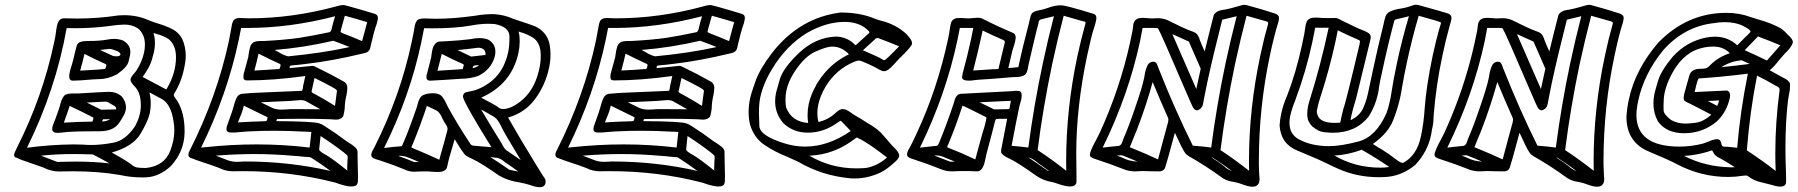

<svg xmlns="http://www.w3.org/2000/svg" viewBox="-20 -759 7546 806"><path d="M320.8 -477.1 316.4 -462.4Q418 -467.8 421.4 -470.2Q423.3 -471.7 425.8 -481.9L426.3 -485.8Q426.3 -489.7 419.9 -491.7Q415.5 -494.1 414.6 -494.1Q373 -512.7 334.5 -532.7Q326.2 -495.1 320.3 -477.1ZM468.3 -522.5Q483.9 -522.5 485.8 -530.3Q484.4 -542 461.4 -548.3Q455.6 -549.8 452.1 -551.3Q445.8 -553.7 438 -553.7L400.4 -549.3L452.6 -524.9Q460 -522.5 468.3 -522.5ZM408.7 -249Q427.2 -249 442.4 -258.8Q425.8 -258.8 420.9 -258.3L415.5 -258.8Q411.1 -258.8 408.7 -249ZM404.8 -298.3 467.8 -299.8Q467.8 -307.6 464.4 -311Q460.9 -314.5 455.8 -316.9Q450.7 -319.3 444.8 -323.2Q431.2 -332.5 423.8 -332.5Q385.7 -331.1 347.7 -328.6H344.2Q374.5 -314 404.8 -298.3ZM248 -244.1Q308.6 -248 368.2 -248.5Q372.1 -260.7 372.1 -263.7Q372.1 -265.6 370.6 -266.1Q322.3 -291 272.5 -314.5Q261.2 -279.3 248 -244.1ZM286.1 -420.4Q270.5 -420.4 270.5 -438.5Q270.5 -453.1 281.2 -485.8Q285.6 -498 298.3 -553.2Q300.8 -564 304.2 -572.3Q311.5 -586.9 348.1 -586.9Q400.4 -586.9 430.2 -592.8Q444.8 -595.7 458 -595.7Q477.1 -595.7 494.6 -589.8Q527.3 -572.3 527.3 -540Q527.3 -529.8 519.5 -500Q513.7 -476.6 470.7 -446.8Q433.1 -426.8 393.6 -426.8Q382.3 -426.8 371.6 -425.8Q311.5 -420.4 286.1 -420.4ZM223.6 -201.2H221.2Q199.2 -201.2 199.2 -217.8Q199.2 -228.5 208 -249Q210.9 -254.4 212.4 -259.3Q230 -306.2 233.4 -322.8Q241.7 -353.5 254.9 -361.3Q265.1 -366.7 288.1 -366.7H308.1Q422.9 -373.5 437 -373.5Q468.3 -373.5 490.2 -355Q508.8 -333 508.8 -308.6Q508.8 -301.8 507.3 -294.4Q503.9 -277.8 480 -242.9Q456.1 -208 398.4 -208Q272.9 -208 245.6 -203.1Q234.9 -201.7 223.6 -201.2ZM678.2 -383.3Q718.8 -450.7 718.8 -518.6Q718.8 -569.8 687.5 -595.2Q666 -608.9 639.6 -615.7L624.5 -620.6Q630.4 -600.1 630.4 -578.1Q630.4 -560.1 626.5 -541Q625 -535.2 617.4 -507.6Q609.9 -480 580.6 -438.5L578.6 -436ZM93.3 -138.7Q191.9 -151.9 289.6 -152.8Q308.6 -152.8 328.6 -151.9Q345.7 -150.4 362.8 -150.4Q404.8 -150.4 455.6 -159.9Q506.3 -169.4 545.9 -227.5Q570.8 -271.5 571.3 -316.4Q571.3 -371.6 543.9 -397.5Q527.8 -415 527.8 -423.8Q527.8 -434.1 543 -450.7Q547.9 -456.1 551.3 -460.9Q575.7 -497.1 585 -539.1Q588.4 -556.6 588.4 -571.8Q588.4 -615.7 558.1 -640.6Q533.2 -655.8 502.9 -655.8Q472.2 -655.3 440.4 -649.9Q368.7 -640.6 297.4 -640.6Q278.3 -640.6 259.8 -641.1Q214.4 -384.3 93.3 -138.7ZM439.5 -73.2Q404.8 -92.8 369.6 -110.8Q326.2 -112.3 283.2 -112.3Q217.8 -112.3 151.9 -105.5Q186.5 -92.8 220.7 -79.1Q261.7 -80.6 302.2 -80.6Q371.6 -80.6 439.5 -73.2ZM591.3 -53.7Q669.4 -61.5 694.3 -125Q711.9 -170.4 711.9 -212.4Q711.9 -231 708.5 -249Q698.2 -320.3 661.1 -342.3L607.4 -371.1Q612.8 -347.2 612.8 -323.7Q612.8 -303.7 608.9 -284.2Q601.6 -250.5 569.8 -197.3Q538.1 -144 449.2 -118.7Q514.6 -82.5 532.7 -67.4Q542.5 -59.1 553.7 -56.2Q569.3 -53.7 591.3 -53.7ZM576.7 -14.2Q529.3 -14.2 483.4 -24.4Q394 -40 285.2 -40Q255.4 -40 225.6 -39.1Q194.3 -39.6 162.1 -55.7Q126 -68.8 96.7 -78.6Q67.4 -88.4 59.1 -92.3Q49.8 -98.1 44.4 -98.1Q39.1 -103 39.1 -109.4Q39.1 -114.7 52.7 -142.1Q159.2 -353.5 207.5 -582Q212.9 -606.9 214.4 -620.6Q215.8 -634.3 219.2 -650.4Q226.1 -682.1 248 -682.1Q276.4 -681.2 304.7 -681.2Q390.1 -681.2 477.5 -694.3Q489.7 -695.3 501 -695.3Q558.1 -695.3 606.9 -672.9Q621.1 -667 645 -659.7Q674.8 -650.9 701.7 -637.7Q728.5 -624.5 743.7 -598.1Q759.8 -564 759.8 -524.9Q759.8 -503.4 752.4 -469.7Q740.2 -411.1 710.4 -364.7Q709.5 -362.8 709.5 -360.8Q709.5 -355 719.7 -341.8Q723.1 -337.9 725.1 -334.5Q754.9 -282.7 754.9 -210.4V-201.2Q752.9 -123 697.8 -62.5Q648.9 -16.6 592.8 -14.6Z M1263.7 -334.5Q1254.4 -338.9 1242.2 -338.9Q1229 -338.4 1215.8 -336.9L1199.2 -335.4Q1137.2 -333 1074.7 -329.6Q1100.6 -317.4 1126 -304.7Q1142.1 -298.8 1162.1 -298.8Q1170.9 -298.8 1180.7 -299.6Q1190.4 -300.3 1199.2 -300.8H1241.2Q1283.2 -300.8 1324.7 -300.3Q1294.9 -317.4 1264.6 -334V-333.5ZM1438.5 -42.5Q1437.5 -43.9 1437.5 -53.2Q1437.5 -63 1438.5 -80.1L1439.5 -96.2V-99.1Q1439.5 -101.6 1439 -104.2Q1438.5 -106.9 1423.8 -118.7Q1376.5 -155.3 1325.7 -188L1319.8 -132.3Q1319.8 -123.5 1347.7 -108.9Q1373 -95.2 1438.5 -42.5ZM1367.2 -41.5Q1328.6 -70.3 1287.1 -96.7Q1282.2 -100.1 1267.6 -100.1Q1262.7 -100.1 1259.3 -100.6Q1224.6 -104.5 1216.8 -104.5Q1129.4 -112.3 1048.3 -112.3Q967.8 -112.3 885.7 -105.5Q912.6 -95.7 939.5 -85Q956.5 -79.6 975.6 -79.6Q983.4 -79.6 991.7 -80.3Q1000 -81.1 1008.8 -81.1Q1193.8 -81.1 1367.2 -41.5ZM824.2 -139.2 845.2 -141.6 842.3 -141.1Q951.2 -152.8 1057.6 -152.8Q1169.9 -152.8 1279.8 -139.6Q1283.2 -173.8 1287.1 -205.1L1264.6 -206.1Q1190.9 -210 1135.7 -210L1082 -209.5Q1010.3 -207.5 986.8 -204.6Q971.7 -202.6 957.5 -202.6Q950.2 -202.6 943.4 -203.1Q930.7 -205.6 930.7 -215.8V-217.3L931.6 -226.1Q933.6 -233.4 936.5 -240.7Q957.5 -297.4 961.2 -313.7Q964.8 -330.1 972.2 -346.4Q979.5 -362.8 995.6 -365.2Q1038.1 -369.6 1080.1 -370.6Q1103 -371.1 1230 -377Q1239.3 -377.9 1248 -377.9Q1249 -377.9 1251.5 -390.1Q1252.4 -394.5 1252.4 -397.9L1261.7 -439.9Q1127.4 -421.4 1017.1 -421.4Q1002 -421.4 1002 -433.1V-437Q1002 -443.8 1003.4 -450.7L1005.4 -457.5Q1013.7 -487.8 1022 -518.6Q1022.9 -524.4 1023.9 -532.2Q1024.9 -540 1026.4 -546.9Q1027.8 -554.2 1031 -564.5Q1034.2 -574.7 1045.4 -582Q1054.2 -586.9 1077.6 -586.9H1088.9Q1174.3 -591.3 1236.3 -600.1Q1292.5 -608.9 1363.8 -624Q1369.6 -626 1373 -640.1L1373.5 -643.1Q1377.9 -663.1 1386.7 -690.9Q1198.7 -641.6 1016.1 -641.6H992.2Q987.8 -617.2 982.4 -592.3Q933.6 -361.8 824.2 -139.2ZM1157.7 -489.3Q1111.3 -510.3 1065.4 -533.7Q1057.6 -498 1047.9 -462.9Q1105 -465.8 1143.1 -468.8H1147.9Q1150.9 -468.8 1152.6 -469.7Q1154.3 -470.7 1155.8 -475.6L1158.7 -488.8Q1158.2 -486.8 1157.7 -486.3H1156.7Q1156.2 -486.8 1156.5 -487.5Q1156.7 -488.3 1156.7 -488.8ZM1189.5 -522.5Q1333 -536.1 1447.8 -561.5Q1414.1 -575.2 1378.9 -587.9Q1255.4 -559.1 1132.8 -549.3Q1141.1 -545.4 1149.9 -540Q1169.4 -527.3 1189.5 -522.5ZM1500 -586.4Q1509.3 -621.6 1521.5 -666Q1474.6 -680.2 1427.7 -692.9Q1419.9 -667 1413.1 -640.6L1410.6 -630.9Q1410.2 -628.9 1409.7 -626V-625.5Q1409.7 -623 1420.4 -618.7Q1455.6 -605.5 1500 -586.4ZM1103.5 -266.6Q1053.7 -291.5 1003.4 -315.4Q998 -290.5 986.3 -264.2L979 -245.1Q1028.3 -248.5 1089.4 -250Q1097.2 -250 1099.1 -252Q1101.1 -253.9 1101.6 -257.8L1103 -264.2V-265.6ZM1386.2 -314.5Q1389.2 -340.3 1393.1 -366.2Q1394.5 -373 1394.5 -377Q1394 -382.3 1384.3 -387.7Q1376 -392.1 1368.2 -397Q1328.1 -418.5 1300.3 -431.6L1290 -384.3L1288.6 -379.4Q1288.1 -377 1288.1 -373.5Q1288.1 -370.1 1312 -358.4Q1350.1 -337.4 1386.2 -314.5ZM1454.6 23.9Q1433.6 23.9 1392.6 9.3Q1384.8 6.3 1380.9 5.9Q1198.2 -40.5 1001 -40.5L955.6 -40Q926.8 -40.5 902.8 -52.7L891.6 -57.1Q863.8 -67.4 835.7 -76.4Q807.6 -85.4 780.3 -96.2Q771 -99.6 771 -109.4Q771 -111.8 771.5 -114.7Q772.9 -121.6 776.9 -127.9Q891.6 -355.5 941.4 -589.4Q948.2 -623.5 954.1 -657.7Q955.1 -662.6 958 -668.9Q963.4 -682.6 984.9 -683.6Q992.7 -683.6 999.8 -682.9Q1006.8 -682.1 1024.4 -682.1Q1206.5 -682.1 1390.6 -731.9L1395.5 -733.4Q1410.6 -737.8 1420.4 -737.8Q1425.8 -737.8 1432.4 -735.8Q1439 -733.9 1447.3 -731.9Q1493.7 -719.2 1555.7 -700.2Q1566.4 -695.8 1566.4 -683.1Q1566.4 -680.7 1565.9 -678.2L1564.5 -670.9Q1562 -658.2 1556.6 -645.5Q1550.3 -626.5 1538.6 -577.1L1533.7 -555.7Q1528.3 -538.6 1506.3 -535.2Q1375.5 -503.4 1264.6 -490.7Q1234.4 -486.8 1205.1 -484.4Q1197.8 -483.4 1197.3 -481.7Q1196.8 -480 1195.3 -473.1Q1242.2 -477.1 1289.1 -482.4H1291Q1298.3 -482.4 1309.6 -476.1Q1312.5 -474.1 1315.4 -473.1Q1369.1 -447.3 1425.3 -415.5Q1438 -406.7 1438 -391.1V-388.7Q1437.5 -374.5 1434.6 -359.9L1432.6 -351.6Q1428.2 -330.6 1427.7 -316.9Q1427.7 -301.3 1424.3 -285.6Q1423.8 -283.7 1421.6 -273.9Q1419.4 -264.2 1403.3 -258.3Q1396.5 -256.8 1389.2 -256.8Q1383.3 -256.8 1377.7 -257.6Q1372.1 -258.3 1367.2 -258.3Q1315.9 -260.3 1257.8 -260.3Q1181.6 -260.3 1149.9 -259.3Q1142.6 -259.3 1142.1 -258.1Q1141.6 -256.8 1140.1 -250.5Q1293.9 -249.5 1320.3 -241.2Q1331.1 -237.8 1343.3 -229.5Q1392.6 -198.2 1435.5 -165.5Q1440.4 -162.1 1447.3 -158.2Q1459 -150.9 1469.7 -141.8Q1480.5 -132.8 1481 -122.1V-106.4Q1481 -82.5 1481.9 -59.1Q1482.9 -33.2 1482.9 -16.6Q1482.9 -5.9 1482.4 1Q1481.9 5.9 1481.4 8.3Q1479 20.5 1466.3 22.9Q1460.9 23.9 1454.6 23.9Z M1816.4 -461.9Q1869.1 -464.8 1922.4 -468.8L1927.2 -486.8Q1927.2 -489.7 1901.9 -500Q1886.2 -506.3 1834.5 -532.7Q1825.7 -497.1 1816.4 -461.9ZM1964.4 -473.1Q1976.6 -475.1 1987.8 -482.4L1990.7 -485.4Q1987.8 -484.9 1984.4 -484.9H1981.4Q1966.3 -484.9 1964.8 -477.1ZM1958 -521.5Q1987.8 -524.4 2018.1 -528.3V-532.2Q2018.1 -545.9 2009.3 -552.2Q2001 -558.6 1988.3 -558.6L1983.4 -558.1Q1941.9 -552.7 1900.9 -548.8ZM1787.1 -420.4H1785.6Q1770 -420.4 1770 -436Q1770 -439.9 1771 -445.3L1772.5 -449.2Q1785.6 -498 1789.6 -516.1Q1790.5 -521.5 1791.5 -529.1Q1792.5 -536.6 1793.9 -544.9Q1794.9 -548.8 1797.1 -557.4Q1799.3 -565.9 1806.2 -574.2Q1813 -582.5 1823.2 -584.5Q1831.1 -585.4 1841.3 -585.4Q1848.6 -585.4 1853 -585.9Q1910.2 -588.9 1955.6 -594.7Q1974.1 -599.1 1991.2 -599.1Q2010.7 -599.1 2028.3 -593.3Q2059.6 -576.2 2059.6 -542Q2059.6 -532.7 2057.1 -522.5Q2042 -466.8 1987.8 -440.4Q1955.6 -428.7 1913.6 -428.2Q1845.7 -423.3 1787.1 -420.4ZM2166 -86.9Q2096.7 -201.2 2085.9 -224.6Q2070.3 -258.3 2055.2 -267.6Q2028.3 -284.2 1999.5 -299.3Q2041 -229 2086.9 -155.3Q2095.2 -136.7 2105 -128.9Q2135.7 -108.4 2166 -86.9ZM2156.2 -38.6Q2129.9 -58.1 2098.6 -79.1Q2083 -92.8 2068.4 -96.2L2038.1 -99.6Q2072.3 -78.6 2118.2 -46.4Q2137.7 -43 2156.2 -38.6ZM1592.3 -137.7Q1625.5 -142.1 1667 -145.5Q1688.5 -192.4 1714.8 -266.6Q1732.4 -314.5 1734.9 -327.1Q1738.3 -342.3 1748 -354Q1763.7 -367.7 1798.3 -367.7Q1825.7 -367.7 1837.9 -351.1Q1848.1 -337.4 1855 -321.3Q1858.4 -313 1862.8 -305.7Q1898.9 -239.7 1952.1 -158.7Q1957.5 -148.4 1966.8 -147.5Q2008.8 -144.5 2043 -141.1Q1923.3 -333.5 1923.3 -354.5V-355.5Q1923.8 -357.4 1926.3 -364.3Q1928.7 -371.1 1946.3 -374Q1989.7 -380.4 2030.3 -408.7Q2094.7 -452.6 2113.3 -540Q2118.7 -564.5 2118.7 -605.5Q2118.7 -646.5 2056.2 -658.2Q2043.5 -659.2 2031.2 -659.2Q1995.6 -659.2 1958 -651.9Q1891.6 -640.1 1794.9 -640.1L1760.3 -640.6Q1754.9 -610.8 1748.5 -581.1Q1700.7 -355.5 1592.3 -137.7ZM1824.2 -88.4 1829.6 -108.9Q1845.2 -162.1 1858.4 -213.4Q1858.9 -215.3 1858.9 -217.3Q1858.9 -227.1 1849.6 -239.7Q1844.2 -247.1 1837.9 -260.3Q1826.7 -287.1 1812.5 -294.9L1772 -314.5Q1745.1 -232.4 1711.4 -151.4Q1707 -143.1 1707 -141.6V-141.1Q1707 -139.6 1713.4 -136.7Q1781.2 -108.9 1824.2 -88.4ZM1719.2 -78.6Q1728.5 -79.1 1738.3 -79.1Q1718.8 -87.4 1698 -96.2Q1677.2 -105 1659.7 -105L1651.9 -104.5Q1683.1 -93.3 1719.2 -78.6ZM2091.3 -301.3Q2108.9 -301.3 2128.9 -310.5Q2219.7 -355.5 2244.1 -471.2Q2250 -497.6 2250 -523.9Q2250 -536.1 2248.5 -548.3Q2242.2 -584.5 2218.5 -600.1Q2194.8 -615.7 2161.6 -625L2156.7 -627L2159.7 -614.7Q2161.6 -599.6 2161.6 -585Q2161.6 -561.5 2156.7 -538.6Q2128.9 -406.2 2000 -349.1Q2058.6 -318.4 2069.3 -310.5Q2079.1 -301.3 2091.3 -301.3ZM2245.1 26.9Q2231 26.9 2206.1 18.1Q2189.5 12.2 2160.6 6.8Q2113.3 0 2075.7 -21.5Q2000 -74.7 1961.9 -92.3Q1931.2 -105 1925.3 -118.2Q1912.1 -134.8 1888.7 -174.8L1876.5 -132.8Q1864.3 -95.2 1856.9 -58.6Q1852.1 -37.1 1818.4 -37.1Q1801.3 -37.1 1788.1 -38.6Q1778.8 -39.6 1772.9 -39.6Q1744.6 -39.6 1715.8 -38.1Q1693.8 -39.1 1675.3 -48.8Q1641.1 -63.5 1572.3 -86.4Q1556.2 -90.8 1549.8 -93.8Q1538.6 -98.6 1538.6 -108.4Q1538.6 -110.8 1539.1 -113.8Q1540.5 -121.6 1547.9 -133.8L1552.2 -141.6Q1660.6 -357.4 1708 -581.5Q1715.8 -617.2 1721.7 -652.8Q1726.6 -675.3 1741.2 -679.2Q1751 -681.6 1762.2 -681.6Q1772.9 -681.6 1784.9 -680.9Q1796.9 -680.2 1809.1 -680.2Q1883.8 -680.2 1974.1 -692.9Q2012.2 -699.7 2049.3 -699.7H2054.2Q2099.6 -696.3 2132.3 -680.7Q2205.6 -656.7 2225.6 -648.9Q2276.4 -625 2287.1 -573.2Q2291 -552.2 2291 -530.3Q2291 -503.4 2285.2 -475.6Q2269.5 -400.9 2225.1 -341.8Q2182.6 -285.2 2112.8 -265.6Q2168 -168.5 2228.5 -70.8Q2250.5 -34.2 2259.3 -21Q2264.2 -15.1 2268.1 -7.8Q2270.5 -2.9 2270.5 3.4Q2270.5 6.3 2270 9.8Q2266.1 26.9 2245.1 26.9Z M2804.2 -334.5Q2794.9 -338.9 2782.7 -338.9Q2769.5 -338.4 2756.3 -336.9L2739.7 -335.4Q2677.7 -333 2615.2 -329.6Q2641.1 -317.4 2666.5 -304.7Q2682.6 -298.8 2702.6 -298.8Q2711.4 -298.8 2721.2 -299.6Q2731 -300.3 2739.7 -300.8H2781.7Q2823.7 -300.8 2865.2 -300.3Q2835.4 -317.4 2805.2 -334V-333.5ZM2979 -42.5Q2978 -43.9 2978 -53.2Q2978 -63 2979 -80.1L2980 -96.2V-99.1Q2980 -101.6 2979.5 -104.2Q2979 -106.9 2964.4 -118.7Q2917 -155.3 2866.2 -188L2860.4 -132.3Q2860.4 -123.5 2888.2 -108.9Q2913.6 -95.2 2979 -42.5ZM2907.7 -41.5Q2869.1 -70.3 2827.6 -96.7Q2822.8 -100.1 2808.1 -100.1Q2803.2 -100.1 2799.8 -100.6Q2765.1 -104.5 2757.3 -104.5Q2669.9 -112.3 2588.9 -112.3Q2508.3 -112.3 2426.3 -105.5Q2453.1 -95.7 2480 -85Q2497.1 -79.6 2516.1 -79.6Q2523.9 -79.6 2532.2 -80.3Q2540.5 -81.1 2549.3 -81.1Q2734.4 -81.1 2907.7 -41.5ZM2364.7 -139.2 2385.7 -141.6 2382.8 -141.1Q2491.7 -152.8 2598.1 -152.8Q2710.4 -152.8 2820.3 -139.6Q2823.7 -173.8 2827.6 -205.1L2805.2 -206.1Q2731.4 -210 2676.3 -210L2622.6 -209.5Q2550.8 -207.5 2527.3 -204.6Q2512.2 -202.6 2498 -202.6Q2490.7 -202.6 2483.9 -203.1Q2471.2 -205.6 2471.2 -215.8V-217.3L2472.2 -226.1Q2474.1 -233.4 2477.1 -240.7Q2498 -297.4 2501.7 -313.7Q2505.4 -330.1 2512.7 -346.4Q2520 -362.8 2536.1 -365.2Q2578.6 -369.6 2620.6 -370.6Q2643.6 -371.1 2770.5 -377Q2779.8 -377.9 2788.6 -377.9Q2789.6 -377.9 2792 -390.1Q2793 -394.5 2793 -397.9L2802.2 -439.9Q2668 -421.4 2557.6 -421.4Q2542.5 -421.4 2542.5 -433.1V-437Q2542.5 -443.8 2543.9 -450.7L2545.9 -457.5Q2554.2 -487.8 2562.5 -518.6Q2563.5 -524.4 2564.5 -532.2Q2565.4 -540 2566.9 -546.9Q2568.4 -554.2 2571.5 -564.5Q2574.7 -574.7 2585.9 -582Q2594.7 -586.9 2618.2 -586.9H2629.4Q2714.8 -591.3 2776.9 -600.1Q2833 -608.9 2904.3 -624Q2910.2 -626 2913.6 -640.1L2914.1 -643.1Q2918.5 -663.1 2927.2 -690.9Q2739.3 -641.6 2556.6 -641.6H2532.7Q2528.3 -617.2 2522.9 -592.3Q2474.1 -361.8 2364.7 -139.2ZM2698.2 -489.3Q2651.9 -510.3 2606 -533.7Q2598.1 -498 2588.4 -462.9Q2645.5 -465.8 2683.6 -468.8H2688.5Q2691.4 -468.8 2693.1 -469.7Q2694.8 -470.7 2696.3 -475.6L2699.2 -488.8Q2698.7 -486.8 2698.2 -486.3H2697.3Q2696.8 -486.8 2697 -487.5Q2697.3 -488.3 2697.3 -488.8ZM2730 -522.5Q2873.5 -536.1 2988.3 -561.5Q2954.6 -575.2 2919.4 -587.9Q2795.9 -559.1 2673.3 -549.3Q2681.6 -545.4 2690.4 -540Q2710 -527.3 2730 -522.5ZM3040.5 -586.4Q3049.8 -621.6 3062 -666Q3015.1 -680.2 2968.3 -692.9Q2960.4 -667 2953.6 -640.6L2951.2 -630.9Q2950.7 -628.9 2950.2 -626V-625.5Q2950.2 -623 2960.9 -618.7Q2996.1 -605.5 3040.5 -586.4ZM2644 -266.6Q2594.2 -291.5 2543.9 -315.4Q2538.6 -290.5 2526.9 -264.2L2519.5 -245.1Q2568.8 -248.5 2629.9 -250Q2637.7 -250 2639.6 -252Q2641.6 -253.9 2642.1 -257.8L2643.6 -264.2V-265.6ZM2926.8 -314.5Q2929.7 -340.3 2933.6 -366.2Q2935.1 -373 2935.1 -377Q2934.6 -382.3 2924.8 -387.7Q2916.5 -392.1 2908.7 -397Q2868.7 -418.5 2840.8 -431.6L2830.6 -384.3L2829.1 -379.4Q2828.6 -377 2828.6 -373.5Q2828.6 -370.1 2852.5 -358.4Q2890.6 -337.4 2926.8 -314.5ZM2995.1 23.9Q2974.1 23.9 2933.1 9.3Q2925.3 6.3 2921.4 5.9Q2738.8 -40.5 2541.5 -40.5L2496.1 -40Q2467.3 -40.5 2443.4 -52.7L2432.1 -57.1Q2404.3 -67.4 2376.2 -76.4Q2348.1 -85.4 2320.8 -96.2Q2311.5 -99.6 2311.5 -109.4Q2311.5 -111.8 2312 -114.7Q2313.5 -121.6 2317.4 -127.9Q2432.1 -355.5 2481.9 -589.4Q2488.8 -623.5 2494.6 -657.7Q2495.6 -662.6 2498.5 -668.9Q2503.9 -682.6 2525.4 -683.6Q2533.2 -683.6 2540.3 -682.9Q2547.4 -682.1 2564.9 -682.1Q2747.1 -682.1 2931.2 -731.9L2936 -733.4Q2951.2 -737.8 2960.9 -737.8Q2966.3 -737.8 2972.9 -735.8Q2979.5 -733.9 2987.8 -731.9Q3034.2 -719.2 3096.2 -700.2Q3106.9 -695.8 3106.9 -683.1Q3106.9 -680.7 3106.4 -678.2L3105 -670.9Q3102.5 -658.2 3097.2 -645.5Q3090.8 -626.5 3079.1 -577.1L3074.2 -555.7Q3068.8 -538.6 3046.9 -535.2Q2916 -503.4 2805.2 -490.7Q2774.9 -486.8 2745.6 -484.4Q2738.3 -483.4 2737.8 -481.7Q2737.3 -480 2735.8 -473.1Q2782.7 -477.1 2829.6 -482.4H2831.5Q2838.9 -482.4 2850.1 -476.1Q2853 -474.1 2856 -473.1Q2909.7 -447.3 2965.8 -415.5Q2978.5 -406.7 2978.5 -391.1V-388.7Q2978 -374.5 2975.1 -359.9L2973.1 -351.6Q2968.8 -330.6 2968.3 -316.9Q2968.3 -301.3 2964.8 -285.6Q2964.4 -283.7 2962.2 -273.9Q2960 -264.2 2943.8 -258.3Q2937 -256.8 2929.7 -256.8Q2923.8 -256.8 2918.2 -257.6Q2912.6 -258.3 2907.7 -258.3Q2856.4 -260.3 2798.3 -260.3Q2722.2 -260.3 2690.4 -259.3Q2683.1 -259.3 2682.6 -258.1Q2682.1 -256.8 2680.7 -250.5Q2834.5 -249.5 2860.8 -241.2Q2871.6 -237.8 2883.8 -229.5Q2933.1 -198.2 2976.1 -165.5Q2981 -162.1 2987.8 -158.2Q2999.5 -150.9 3010.3 -141.8Q3021 -132.8 3021.5 -122.1V-106.4Q3021.5 -82.5 3022.5 -59.1Q3023.4 -33.2 3023.4 -16.6Q3023.4 -5.9 3022.9 1Q3022.5 5.9 3022 8.3Q3019.5 20.5 3006.8 22.9Q3001.5 23.9 2995.1 23.9Z M3576.2 -52.2Q3594.2 -52.2 3612.8 -53.7L3619.6 -54.7Q3665.5 -64 3703.6 -97.7Q3622.1 -161.1 3585.9 -177.2Q3579.1 -181.6 3577.6 -181.6Q3575.2 -181.6 3570.3 -177.7Q3482.9 -109.4 3377.9 -105.5Q3466.8 -52.2 3576.2 -52.2ZM3372.6 -242.7Q3370.1 -259.3 3370.1 -275.9Q3370.1 -299.3 3375 -322.8Q3383.8 -363.3 3407.7 -403.8L3403.8 -398.4L3415 -416.5Q3463.4 -492.2 3543.9 -531.2Q3512.7 -563.5 3473.6 -563.5Q3450.7 -563.5 3403.3 -542.5Q3356 -521.5 3313.5 -454.6Q3289.1 -416.5 3281.2 -378.9Q3277.3 -359.4 3277.3 -339.8Q3277.3 -324.2 3279.8 -308.6Q3302.7 -248 3372.6 -242.7ZM3692.4 -506.3Q3698.2 -506.3 3754.4 -564.5Q3715.3 -581.1 3675.3 -595.7Q3671.9 -597.2 3668.9 -598.4Q3666 -599.6 3663.1 -599.6Q3656.2 -598.6 3652.3 -593.3Q3627.9 -570.3 3602.5 -547.9Q3673.3 -517.6 3682.1 -510.7Q3689.5 -506.3 3692.4 -506.3ZM3360.4 -143.6Q3456.1 -143.6 3551.3 -209Q3510.7 -252 3509.8 -252Q3506.8 -252 3497.1 -245.1Q3438.5 -202.1 3371.1 -202.1Q3310.5 -202.1 3268.6 -241.7Q3233.9 -281.7 3233.9 -334Q3233.9 -351.1 3237.8 -370.1Q3239.7 -378.9 3253.7 -426.3Q3267.6 -473.6 3335 -537.6Q3404.3 -602.5 3489.7 -605.5Q3529.8 -604 3558.1 -581.1Q3564.9 -575.2 3571.8 -568.8L3587.9 -583.5Q3623 -615.7 3627.4 -619.1Q3629.4 -621.1 3629.9 -622.1V-622.6Q3629.9 -627.4 3616.7 -638.2Q3581.5 -667 3525.9 -667Q3448.2 -667 3368.2 -621.1Q3280.8 -567.9 3221.7 -470.2Q3184.1 -408.7 3171.4 -349.6Q3166 -324.7 3166 -285.6Q3166 -270.5 3167.7 -230Q3169.4 -189.5 3271.5 -157.7Q3315.9 -143.6 3360.4 -143.6ZM3568.4 -9.8 3550.8 -10.3Q3430.2 -21.5 3332.5 -79.1Q3308.6 -90.3 3284.2 -101.1Q3231.9 -121.6 3188.5 -151.1Q3145 -180.7 3128.4 -236.8Q3122.6 -262.2 3122.6 -289.1Q3122.6 -316.9 3128.9 -346.2Q3133.3 -367.7 3151.9 -419.2Q3170.4 -470.7 3221.2 -537.1Q3336.4 -684.6 3508.8 -706.5Q3589.8 -706.5 3650.9 -681.2Q3658.7 -677.7 3675.3 -672.9Q3742.7 -657.2 3789.1 -612.3L3790.5 -609.4Q3808.6 -591.3 3808.6 -577.6Q3808.6 -575.7 3808.1 -573.7Q3805.7 -563 3764.2 -522Q3753.9 -512.7 3742.9 -500Q3731.9 -487.3 3720.2 -476.1Q3703.6 -460 3691.4 -460Q3682.1 -460 3667 -469.2Q3656.7 -475.6 3628.4 -488.8Q3593.3 -504.9 3586.4 -504.9Q3579.6 -504.9 3566.4 -500Q3488.3 -467.3 3444.8 -393.6Q3423.3 -357.4 3415 -319.8Q3411.1 -301.3 3411.1 -283.7Q3411.1 -264.2 3416 -246.6Q3459.5 -257.8 3487.3 -284.7Q3504.9 -301.3 3517.6 -301.3Q3532.2 -301.3 3554.7 -284.2L3564 -277.8Q3592.3 -261.7 3627 -239.3Q3658.7 -221.2 3677.7 -202.1Q3701.2 -176.3 3723.6 -149.4L3732.4 -140.6Q3754.9 -119.1 3754.9 -105.5Q3754.9 -104 3754.4 -102.5Q3752 -90.8 3731.4 -74.2Q3707.5 -51.8 3679.2 -36.1Q3624 -9.8 3568.4 -9.8Z M4377 -43 4363.8 -52.7 4372.6 -46.9Q4377 -43.5 4377 -43ZM4080.1 -110.8 4081.1 -114.3 4079.6 -109.9 4081.5 -117.7 4082 -118.7 4103.5 -196.8Q4114.3 -229.5 4119.1 -252.9Q4120.6 -259.8 4120.6 -263.2Q4120.6 -266.1 4119.6 -267.1Q4026.9 -314 4020.5 -315.4Q3993.2 -231 3960.9 -153.3Q3957.5 -147.9 3957 -145Q3956.5 -143.6 3956.5 -142.6Q3956.5 -140.6 3957.5 -140.1Q4013.2 -118.7 4074.2 -89.8ZM4456.1 -42Q4455.6 -61 4455.6 -80.1Q4455.6 -301.3 4502.4 -521.5Q4517.1 -589.8 4536.1 -658.2L4536.6 -660.6Q4537.1 -661.6 4537.1 -663.1Q4537.1 -668 4530.8 -668.9Q4524.4 -669.9 4506.8 -675.3Q4449.7 -691.9 4445.3 -692.9Q4418.9 -592.8 4397.5 -492.2Q4358.9 -310.5 4335.9 -128.9Q4398.4 -87.9 4456.1 -42ZM4384.3 -41Q4362.8 -57.1 4335.4 -76.2Q4315.4 -93.8 4296.9 -98.1Q4337.4 -71.3 4377 -43ZM3841.8 -139.2Q3871.6 -143.1 3902.3 -146Q3908.2 -146 3913.1 -147.2Q3918 -148.4 3922.9 -161.1Q3958 -246.6 3985.8 -332Q3992.2 -362.8 4013.2 -365.2Q4054.7 -367.7 4231 -376.5Q4238.8 -377.9 4246.1 -377.9L4256.8 -377Q4269 -376 4269 -358.4Q4269 -351.1 4267.1 -341.3Q4265.6 -334.5 4263.2 -326.9Q4260.7 -319.3 4259.3 -313Q4244.1 -240.7 4226.6 -147Q4262.2 -144 4296.9 -139.6Q4319.8 -315.4 4357.4 -491.7Q4378.4 -591.3 4404.3 -690.9L4350.6 -677.7Q4341.8 -675.8 4339.8 -665.5L4339.4 -660.6Q4335.9 -646.5 4332 -632.8Q4319.3 -582 4297.9 -488.3L4294.4 -469.7Q4291 -453.1 4283.2 -445.3Q4270.5 -435.5 4242.2 -435.5Q4236.3 -435.5 4230.5 -435.1Q4130.4 -426.3 4087.4 -424.3Q4079.1 -423.8 4070.3 -422.4Q4058.1 -420.4 4047.4 -420.4Q4018.6 -420.4 4018.6 -435.1Q4019 -440.4 4021.5 -452.1Q4042 -526.9 4056.6 -595.7L4065.9 -641.6H4009.3L3999.5 -592.3Q3950.7 -361.8 3841.8 -139.2ZM4153.3 -299.8 4210 -300.8Q4217.3 -300.8 4218.3 -305.7Q4218.8 -307.6 4218.8 -309.8Q4218.8 -312 4223.6 -335.9L4092.3 -329.6ZM3969.2 -80.1Q3978.5 -80.6 3988.3 -80.6Q3964.8 -90.8 3940.9 -100.1Q3926.8 -106.4 3910.6 -106.4L3901.9 -106ZM4065.4 -462.9 4147 -468.3Q4168.5 -468.3 4171.4 -469.7L4184.6 -524.9Q4196.8 -576.2 4197.3 -577.9Q4197.8 -579.6 4198.2 -581.1V-582.5Q4198.2 -587.4 4193.4 -590.3Q4139.6 -613.8 4105 -630.9L4098.6 -601.6Q4087.9 -551.3 4065.4 -462.9ZM4471.2 23.9Q4451.2 23.9 4415.5 10.7Q4402.8 6.3 4394.5 4.9Q4361.3 -1 4334 -18.6Q4250.5 -78.1 4217.3 -93.3Q4186.5 -106.9 4182.6 -120.1V-123Q4182.6 -129.9 4184.1 -136.7L4208 -260.3H4175.8Q4167 -260.3 4163.3 -259.5Q4159.7 -258.8 4157.7 -252.4Q4140.6 -184.6 4122.1 -116.7Q4115.2 -85.4 4112.3 -73.2Q4102.1 -39.6 4082 -39.6Q4055.2 -41 4027.8 -41Q4006.8 -41 3995.6 -40.5Q3986.8 -39.6 3978.5 -39.6Q3956.5 -39.6 3937.5 -45.9Q3871.6 -72.3 3809.1 -92.3Q3787.6 -97.7 3787.6 -111.3Q3787.6 -113.3 3788.1 -115.2Q3790.5 -126.5 3801.3 -144Q3809.6 -158.7 3829.1 -201.2Q3916 -387.7 3960.9 -600.1Q3966.3 -626.5 3967.3 -637.7L3969.7 -652.3Q3971.2 -660.2 3973.6 -667Q3981.4 -681.2 3998 -683.1L4012.2 -683.6Q4021.5 -683.6 4030 -682.6Q4038.6 -681.6 4043.9 -681.6Q4079.6 -684.6 4084.5 -684.6Q4095.7 -684.6 4103 -681.2Q4167 -648.4 4234.4 -620.1Q4243.7 -614.7 4243.7 -601.6Q4243.7 -598.6 4243.2 -595.2L4241.2 -584.5Q4240.2 -578.1 4229.5 -544.9Q4221.2 -508.8 4212.9 -473.1L4254.9 -477.1Q4272.5 -560.1 4299.8 -663.1L4303.7 -681.2Q4306.2 -694.8 4312.5 -703.6Q4320.8 -711.9 4341.3 -715.8Q4355.5 -717.8 4378.4 -725.6Q4407.7 -736.8 4433.6 -736.8Q4454.6 -736.8 4572.8 -700.2Q4582.5 -695.8 4582.5 -683.6Q4582.5 -680.2 4582 -676.3Q4577.6 -654.3 4572.3 -640.6Q4561 -606.9 4543.5 -524.4Q4498 -309.1 4498 -114.7Q4498 -92.3 4498.5 -70.3Q4499 -34.7 4499 -15.1V0.5Q4498.5 5.9 4498.5 7.8Q4495.1 23.9 4471.2 23.9Z M5223.6 -42Q5223.1 -62.5 5223.1 -83Q5223.1 -303.7 5271 -527.3Q5284.7 -592.8 5303.2 -658.2Q5303.7 -660.2 5303.7 -661.6Q5303.7 -668 5297.4 -668.9L5212.9 -692.9Q5186.5 -591.8 5164.6 -490.2Q5126.5 -309.6 5103.5 -128.9Q5165.5 -87.9 5223.6 -42ZM5151.4 -41Q5112.3 -70.3 5070.8 -97.2L5066.4 -97.7Q5104.5 -73.2 5118.2 -61.5Q5133.3 -46.9 5151.4 -41ZM4841.3 -89.8Q4854 -136.2 4866 -181.9Q4877.9 -227.5 4880.4 -234.9L4883.3 -245.1Q4884.8 -251.5 4884.8 -255.9Q4884.8 -260.7 4883.3 -264.2Q4850.1 -338.9 4818.8 -414.6Q4791 -313.5 4752.4 -213.9L4722.7 -141.1Q4797.9 -110.4 4841.3 -89.8ZM4754.9 -80.6Q4722.7 -94.7 4689.9 -107.4L4689 -106.9H4686.5L4689.5 -107.4L4668.9 -106L4689.9 -97.7Q4720.2 -82 4754.9 -80.6ZM5002 -385.3 5020.5 -470.7 4970.7 -584.5Q4936 -599.6 4901.4 -615.7Q4926.3 -560.1 5002 -385.3ZM4608.9 -139.2Q4642.6 -143.6 4676.3 -146.5Q4687 -147.9 4692.9 -167L4695.3 -174.8Q4718.3 -227.1 4745.6 -307.6Q4775.4 -394 4783.2 -432.6L4786.6 -452.6Q4790.5 -471.7 4798.8 -487.8Q4807.6 -500 4821.8 -500Q4831.5 -500 4835.9 -491.2L4836.4 -490.7L4842.8 -474.6L4842.3 -475.1Q4912.6 -297.4 4987.3 -147.5Q5028.8 -144.5 5064.5 -139.6Q5087.4 -316.9 5125 -494.6Q5146 -592.8 5171.4 -690.9Q5141.1 -683.1 5110.8 -676.3Q5071.3 -521.5 5047.4 -409.7Q5034.7 -348.6 5033.7 -341.8Q5032.7 -335 5031.2 -327.6Q5030.3 -324.2 5028.6 -316.9Q5026.9 -309.6 5019.5 -302.7Q5010.7 -295.9 5004.4 -295.9Q4996.6 -295.9 4990.2 -304.7Q4985.4 -311.5 4957 -377.9Q4851.6 -624.5 4841.8 -638.7Q4839.4 -641.6 4831.1 -641.6H4776.4Q4772 -615.7 4766.6 -589.4Q4717.8 -360.8 4608.9 -139.2ZM5237.3 24.9Q5221.7 24.9 5191.9 13.7Q5181.2 8.8 5160.2 4.9Q5133.8 1.5 5114.3 -10.3Q5040.5 -64 4970.2 -103.5Q4959 -110.4 4953.6 -119.1Q4942.9 -133.8 4912.1 -201.7Q4874.5 -62.5 4870.6 -53.7Q4864.7 -41 4848.6 -39.6L4814.9 -40Q4795.9 -41 4776.4 -41Q4768.6 -41 4760.7 -40.3Q4752.9 -39.6 4745.1 -39.6Q4724.1 -39.6 4704.6 -45.9Q4641.6 -70.8 4576.7 -91.8Q4566.9 -94.7 4560.1 -99.6Q4555.2 -103 4555.2 -109.9Q4555.2 -113.3 4556.2 -116.7Q4565.4 -143.6 4580.6 -169.9Q4589.4 -186 4596.7 -201.7Q4680.7 -385.3 4723.1 -577.1L4734.4 -630.9Q4736.3 -650.4 4737.8 -657.7Q4743.2 -682.1 4769 -683.6L4779.3 -684.1Q4785.6 -684.1 4814.9 -681.6Q4821.8 -681.6 4828.1 -682.1Q4834.5 -682.6 4840.3 -682.6Q4861.3 -682.6 4880.4 -674.8Q4950.7 -639.2 4981 -628.4Q4994.6 -624.5 5003.9 -616.7Q5012.7 -606.4 5016.6 -591.3Q5022.9 -574.7 5037.1 -543Q5055.2 -618.2 5074.7 -693.4Q5082 -714.8 5122.1 -718.8Q5144 -723.1 5166 -729.5Q5196.3 -738.8 5203.6 -738.8Q5211.4 -738.8 5220.7 -735.4Q5275.9 -720.7 5333 -702.1Q5348.6 -696.8 5349.1 -685.1Q5349.1 -678.7 5347.7 -671.4Q5346.7 -665.5 5344.2 -658.7Q5328.6 -609.9 5310.5 -523.9Q5264.6 -307.6 5264.6 -82.5V-68.4Q5265.6 -28.8 5266.6 -19.5Q5267.6 -14.2 5267.6 -8.8Q5267.6 -1 5265.6 6.8Q5259.3 24.9 5237.3 24.9Z M5582.5 -243.2 5603 -243.7Q5606.4 -243.7 5607.4 -249L5612.3 -273.4Q5615.7 -288.6 5619.6 -303.2Q5627.9 -321.3 5687.5 -574.2L5688 -577.6Q5689 -581.5 5689 -584Q5689 -585.9 5688.5 -587.6Q5688 -589.4 5679.2 -593.3Q5636.7 -611.3 5595.7 -631.8L5588.4 -594.7Q5561.5 -468.3 5520 -342.3Q5514.6 -326.2 5508.3 -295.4Q5507.8 -293 5507.8 -290.5Q5507.8 -281.2 5514.2 -268.6Q5529.3 -243.2 5582.5 -243.2ZM5867.7 -75.2Q5869.6 -75.2 5871.1 -75.7Q5928.2 -106.9 5944.8 -186Q5957 -243.7 5960.4 -300.8Q5966.8 -395 5994.6 -526.9Q6005.4 -577.1 6019 -627.4Q6024.4 -647.9 6028.8 -660.6V-664.1Q6027.8 -668 5935.5 -692.9Q5906.7 -594.2 5885.7 -495.6Q5874.5 -443.8 5865.7 -392.6Q5862.8 -372.6 5858.4 -352.5Q5849.1 -307.1 5828.1 -253.7Q5807.1 -200.2 5743.2 -154.8Q5762.7 -141.6 5783.2 -129.9Q5806.6 -115.7 5841.8 -88.9Q5859.9 -75.2 5867.7 -75.2ZM5774.9 -55.2Q5793 -55.2 5812 -58.1Q5755.9 -96.7 5696.3 -130.4Q5638.7 -108.9 5582 -106Q5668.5 -55.2 5774.9 -55.2ZM5559.6 -145.5Q5608.4 -145.5 5682.6 -165Q5756.8 -184.6 5800.8 -285.2Q5810.1 -312 5815.4 -338.4Q5819.3 -356.4 5821.8 -374Q5828.1 -418 5843.8 -491.7Q5864.7 -591.3 5894.5 -690.9Q5858.9 -681.6 5846.2 -679.2Q5840.3 -678.2 5837.6 -677Q5835 -675.8 5833.3 -671.9Q5831.5 -668 5809.6 -579.6Q5793.5 -513.2 5773.9 -419.9Q5772 -408.7 5769.5 -396.5Q5768.1 -380.9 5764.6 -365.7Q5754.4 -315.9 5726.1 -270.5Q5672.4 -201.7 5575.2 -201.7Q5563 -201.7 5538.3 -204.1Q5513.7 -206.5 5488.3 -229Q5468.8 -248 5467.8 -274.9V-281.7Q5467.8 -297.4 5471.2 -314Q5472.7 -322.3 5475.6 -331.1Q5523.4 -481.9 5557.6 -642.6H5501Q5495.6 -612.8 5489.3 -583.5Q5463.4 -462.4 5418.9 -342.3Q5418 -340.8 5418 -338.9Q5403.8 -306.2 5396 -271.5Q5393.1 -257.3 5393.1 -244.6Q5393.1 -224.6 5399.9 -207.5Q5411.6 -184.6 5433.1 -173.8Q5485.8 -145.5 5559.6 -145.5ZM5769 -15.1Q5676.8 -15.1 5598.1 -50.3Q5573.2 -61 5549.3 -73.2Q5508.8 -92.8 5471.2 -107.9Q5449.2 -116.7 5427.2 -126.5Q5356.9 -154.3 5351.6 -231.9Q5353 -256.8 5358.4 -281.7Q5366.2 -318.8 5382.8 -356.4Q5420.4 -453.1 5445.8 -570.8Q5458 -627 5458.5 -637.2Q5459.5 -645.5 5460.9 -653.3Q5462.9 -661.1 5465.3 -668Q5473.1 -682.6 5491.2 -684.6L5504.9 -685.1Q5516.1 -685.1 5526.9 -683.6Q5534.7 -683.1 5562.5 -683.1L5586.4 -683.6Q5597.2 -682.6 5609.9 -674.3Q5683.1 -638.2 5700.2 -632.3Q5724.6 -623 5731 -614.3Q5734.4 -609.4 5734.4 -602.5Q5734.4 -598.6 5733.4 -594.7Q5679.7 -372.6 5672.4 -344.2Q5657.7 -296.9 5652.8 -272.9L5649.4 -254.4Q5688.5 -272.5 5703.1 -306.6Q5715.8 -335 5722.2 -365.2L5743.7 -465.8Q5762.7 -556.2 5786.1 -648.9L5790.5 -668.5Q5792.5 -678.2 5796.4 -689.9Q5800.3 -701.7 5812 -709Q5833.5 -719.7 5860.8 -723.1Q5880.9 -726.1 5897 -731.9Q5916 -739.3 5925.8 -739.3Q5929.2 -739.3 5932.6 -738.3Q6027.3 -712.4 6059.6 -702.1Q6073.2 -696.3 6073.2 -683.6Q6072.8 -677.2 6071.3 -670.4Q6068.8 -659.7 6064.9 -648.4Q6048.8 -590.8 6034.7 -523.4Q6008.8 -402.8 5998.5 -275.9Q5998 -245.1 5993.7 -225.6L5991.2 -214.8Q5989.7 -202.1 5986.8 -189.5Q5972.7 -122.1 5920.9 -66.4Q5859.4 -16.6 5787.6 -15.6Z M6670.4 -42Q6669.9 -62.5 6669.9 -83Q6669.9 -303.7 6717.8 -527.3Q6731.4 -592.8 6750 -658.2Q6750.5 -660.2 6750.5 -661.6Q6750.5 -668 6744.1 -668.9L6659.7 -692.9Q6633.3 -591.8 6611.3 -490.2Q6573.2 -309.6 6550.3 -128.9Q6612.3 -87.9 6670.4 -42ZM6598.1 -41Q6559.1 -70.3 6517.6 -97.2L6513.2 -97.7Q6551.3 -73.2 6564.9 -61.5Q6580.1 -46.9 6598.1 -41ZM6288.1 -89.8Q6300.8 -136.2 6312.7 -181.9Q6324.7 -227.5 6327.1 -234.9L6330.1 -245.1Q6331.5 -251.5 6331.5 -255.9Q6331.5 -260.7 6330.1 -264.2Q6296.9 -338.9 6265.6 -414.6Q6237.8 -313.5 6199.2 -213.9L6169.4 -141.1Q6244.6 -110.4 6288.1 -89.8ZM6201.7 -80.6Q6169.4 -94.7 6136.7 -107.4L6135.7 -106.9H6133.3L6136.2 -107.4L6115.7 -106L6136.7 -97.7Q6167 -82 6201.7 -80.6ZM6448.7 -385.3 6467.3 -470.7 6417.5 -584.5Q6382.8 -599.6 6348.1 -615.7Q6373 -560.1 6448.7 -385.3ZM6055.7 -139.2Q6089.4 -143.6 6123 -146.5Q6133.8 -147.9 6139.6 -167L6142.1 -174.8Q6165 -227.1 6192.4 -307.6Q6222.2 -394 6230 -432.6L6233.4 -452.6Q6237.3 -471.7 6245.6 -487.8Q6254.4 -500 6268.6 -500Q6278.3 -500 6282.7 -491.2L6283.2 -490.7L6289.6 -474.6L6289.1 -475.1Q6359.4 -297.4 6434.1 -147.5Q6475.6 -144.5 6511.2 -139.6Q6534.2 -316.9 6571.8 -494.6Q6592.8 -592.8 6618.2 -690.9Q6587.9 -683.1 6557.6 -676.3Q6518.1 -521.5 6494.1 -409.7Q6481.4 -348.6 6480.5 -341.8Q6479.5 -335 6478 -327.6Q6477.1 -324.2 6475.3 -316.9Q6473.6 -309.6 6466.3 -302.7Q6457.5 -295.9 6451.2 -295.9Q6443.4 -295.9 6437 -304.7Q6432.1 -311.5 6403.8 -377.9Q6298.3 -624.5 6288.6 -638.7Q6286.1 -641.6 6277.8 -641.6H6223.1Q6218.8 -615.7 6213.4 -589.4Q6164.6 -360.8 6055.7 -139.2ZM6684.1 24.9Q6668.5 24.9 6638.7 13.7Q6627.9 8.8 6606.9 4.9Q6580.6 1.5 6561 -10.3Q6487.3 -64 6417 -103.5Q6405.8 -110.4 6400.4 -119.1Q6389.6 -133.8 6358.9 -201.7Q6321.3 -62.5 6317.4 -53.7Q6311.5 -41 6295.4 -39.6L6261.7 -40Q6242.7 -41 6223.1 -41Q6215.3 -41 6207.5 -40.3Q6199.7 -39.6 6191.9 -39.6Q6170.9 -39.6 6151.4 -45.9Q6088.4 -70.8 6023.4 -91.8Q6013.7 -94.7 6006.8 -99.6Q6002 -103 6002 -109.9Q6002 -113.3 6002.9 -116.7Q6012.2 -143.6 6027.3 -169.9Q6036.1 -186 6043.5 -201.7Q6127.4 -385.3 6169.9 -577.1L6181.2 -630.9Q6183.1 -650.4 6184.6 -657.7Q6189.9 -682.1 6215.8 -683.6L6226.1 -684.1Q6232.4 -684.1 6261.7 -681.6Q6268.6 -681.6 6274.9 -682.1Q6281.2 -682.6 6287.1 -682.6Q6308.1 -682.6 6327.1 -674.8Q6397.5 -639.2 6427.7 -628.4Q6441.4 -624.5 6450.7 -616.7Q6459.5 -606.4 6463.4 -591.3Q6469.7 -574.7 6483.9 -543Q6502 -618.2 6521.5 -693.4Q6528.8 -714.8 6568.8 -718.8Q6590.8 -723.1 6612.8 -729.5Q6643.1 -738.8 6650.4 -738.8Q6658.2 -738.8 6667.5 -735.4Q6722.7 -720.7 6779.8 -702.1Q6795.4 -696.8 6795.9 -685.1Q6795.9 -678.7 6794.4 -671.4Q6793.5 -665.5 6791 -658.7Q6775.4 -609.9 6757.3 -523.9Q6711.4 -307.6 6711.4 -82.5V-68.4Q6712.4 -28.8 6713.4 -19.5Q6714.4 -14.2 6714.4 -8.8Q6714.4 -1 6712.4 6.8Q6706.1 24.9 6684.1 24.9Z M7397.5 -504.9Q7425.8 -536.6 7453.6 -568.8Q7407.2 -588.4 7359.9 -606Q7332 -576.7 7304.2 -548.3Q7351.6 -527.3 7397.5 -504.9ZM7057.1 -240.2Q7067.4 -240.2 7098.1 -243.7Q7128.9 -247.1 7164.1 -277.3Q7115.7 -303.2 7065.4 -328.1Q7057.1 -331.5 7052.2 -335.9Q7047.9 -339.4 7047.9 -346.2Q7047.9 -347.2 7048.1 -351.3Q7048.3 -355.5 7049.8 -363.3Q7051.8 -373 7055.2 -383.3Q7058.6 -393.6 7071.8 -442.4Q7080.1 -470.2 7118.7 -470.2Q7130.4 -470.2 7137.7 -471.7Q7147.9 -472.7 7162.1 -488.3Q7193.8 -519.5 7241.7 -535.6Q7214.8 -563.5 7172.9 -563.5Q7123 -563.5 7080.6 -540.5Q7041.5 -516.6 7016.1 -478.5Q6980 -424.3 6967.8 -368.7Q6963.4 -346.7 6963.4 -317.4Q6963.4 -314.5 6963.6 -296.6Q6963.9 -278.8 6995.1 -255.4Q7020.5 -240.2 7057.1 -240.2ZM7189 -314.5Q7193.8 -325.7 7196.8 -337.4L7149.4 -335ZM7206.1 -477.1Q7265.1 -482.9 7325.2 -490.7L7291.5 -505.9Q7247.1 -502.9 7206.1 -477.1ZM7272.5 -138.7Q7285.6 -293.5 7317.4 -449.7Q7212.4 -436.5 7112.3 -429.7Q7106.4 -428.7 7096.2 -381.8Q7094.7 -375.5 7093.8 -372.6Q7222.2 -378.9 7227.5 -378.9Q7233.9 -378.9 7238.8 -373Q7242.7 -367.2 7242.7 -358.9Q7242.7 -354 7241.7 -348.6Q7229 -289.6 7188 -250Q7128.4 -199.7 7049.3 -199.7Q6975.1 -199.7 6939.5 -250Q6920.9 -284.2 6920.9 -324.7Q6920.9 -344.7 6925.3 -366.2Q6927.2 -375.5 6940.2 -419.2Q6953.1 -462.9 7002.9 -522Q7061 -585 7141.1 -601.1Q7160.6 -605 7179.2 -605Q7233.9 -605 7272.9 -568.8Q7312.5 -609.4 7314.5 -610.4Q7327.1 -622.1 7328.6 -626V-626.5Q7328.6 -634.3 7299.8 -648.9Q7267.1 -666 7219.2 -666Q7198.2 -666 7176.3 -662.1Q7052.2 -648.9 6962.9 -549.3Q6881.3 -449.7 6856.9 -335.4Q6852.5 -314.5 6850.1 -293Q6849.6 -284.2 6849.6 -276.4Q6849.6 -143.6 7031.2 -143.6Q7078.6 -143.6 7128.9 -156.2Q7136.2 -158.2 7147 -162.6Q7173.3 -174.8 7188.5 -174.8Q7201.7 -174.8 7205.6 -158.7Q7207.5 -144.5 7215.3 -143.6Q7231.4 -143.6 7272.5 -138.7ZM7247.1 -56.6 7262.7 -57.1Q7213.9 -88.4 7200.2 -94.7Q7176.3 -106 7171.4 -121.1Q7168.9 -127.4 7165.5 -127.4Q7162.1 -127.4 7149.4 -122.1Q7100.6 -107.4 7049.8 -104.5Q7138.7 -58.6 7247.1 -56.6ZM7434.1 -41.5Q7432.6 -78.1 7432.6 -114.7Q7432.6 -247.6 7450.7 -381.3V-382.8Q7450.7 -391.6 7439.9 -396.5L7434.6 -398.9Q7396.5 -421.9 7356 -441.4Q7326.2 -293 7313 -127.9Q7375.5 -86.9 7434.1 -41.5ZM7453.1 24.4Q7449.7 24.4 7441.9 23.4Q7427.2 21 7422.9 18.6Q7398.9 12.2 7374 6.3Q7344.2 0 7321.3 -17.1Q7314.9 -22 7310.1 -22.5Q7304.7 -22.5 7294.9 -21Q7263.7 -16.1 7235.4 -16.1Q7121.6 -16.1 7020.5 -69.3Q6985.8 -87.9 6902.3 -122.6Q6808.6 -161.1 6807.6 -267.1Q6809.6 -303.7 6817.4 -339.8Q6844.2 -467.3 6941.4 -580.1Q7063 -705.1 7227.5 -705.1Q7281.2 -705.1 7328.6 -687.5Q7346.2 -681.6 7364.3 -676.3Q7413.1 -663.1 7454.6 -640.6Q7471.7 -628.9 7484.9 -613.3L7490.7 -607.9Q7506.3 -593.3 7506.3 -582Q7506.3 -580.6 7505.9 -579.1Q7500 -560.1 7473.1 -534.7Q7456.5 -516.1 7445.8 -503.4Q7428.7 -480.5 7409.2 -463.9L7464.4 -433.6Q7491.2 -421.4 7494.1 -407.7Q7494.6 -403.8 7494.6 -399.4Q7494.6 -381.8 7489.7 -360.8Q7486.8 -345.7 7485.4 -334Q7475.1 -241.7 7475.1 -136.7Q7475.1 -86.4 7477.5 -32.7Q7478 -13.7 7478 -2.9Q7478 7.3 7477.5 9.3Q7474.1 24.4 7453.1 24.4Z"/></svg>

Font: Third Street
Style: Regular
Weight: 400
Designer: GGBotNet
Foundry: GGBotNet
Version: 0.90